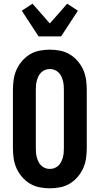

<svg xmlns="http://www.w3.org/2000/svg" viewBox="-20 -1012 540 1040"><path d="M250 8Q222 8 194 2.5Q166 -3 142 -17.5Q118 -32 99.5 -53.5Q81 -75 69.5 -100.5Q58 -126 54 -154Q50 -182 50 -210V-525Q50 -553 54 -581Q58 -609 69.5 -634.5Q81 -660 99.5 -681.5Q118 -703 142 -717.5Q166 -732 194 -737.5Q222 -743 250 -743Q278 -743 306 -737.5Q334 -732 358 -717.5Q382 -703 400.5 -681.5Q419 -660 430.5 -634.5Q442 -609 446 -581Q450 -553 450 -525V-210Q450 -182 446 -154Q442 -126 430.5 -100.5Q419 -75 400.5 -53.5Q382 -32 358 -17.5Q334 -3 306 2.5Q278 8 250 8ZM250 -97Q263 -97 275 -101.5Q287 -106 296.5 -115Q306 -124 311.5 -135.5Q317 -147 320.5 -159.5Q324 -172 325 -185Q326 -198 326 -210V-525Q326 -537 325 -550Q324 -563 320.5 -575.5Q317 -588 311.5 -599.5Q306 -611 296.5 -620Q287 -629 275 -633.5Q263 -638 250 -638Q237 -638 225 -633.5Q213 -629 203.5 -620Q194 -611 188.5 -599.5Q183 -588 179.5 -575.5Q176 -563 175 -550Q174 -537 174 -525V-210Q174 -198 175 -185Q176 -172 179.5 -159.5Q183 -147 188.5 -135.5Q194 -124 203.5 -115Q213 -106 225 -101.5Q237 -97 250 -97ZM189 -815 98 -954 156 -992 250 -885 344 -992 402 -954 311 -815Z"/></svg>

Font: Iosevka Term Curly Extrabold
Style: Regular
Weight: 800
Designer: Belleve Invis
Foundry: Belleve Invis
Version: Version 32.3.0